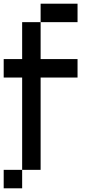

<svg xmlns="http://www.w3.org/2000/svg" viewBox="-20 -920 540 1040"><path d="M0 100V0H100V100ZM0 -500V-600H100V-800H200V-600H400V-500H200V0H100V-500ZM200 -800V-900H400V-800Z"/></svg>

Font: Galmuri9 Regular
Style: Regular
Weight: 400
Designer: Lee Minseo (quiple)
Version: Version 2.399;hotconv 1.1.1;makeotfexe 2.6.0 DEVELOPMENT